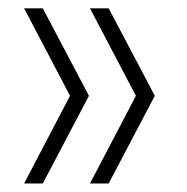

<svg xmlns="http://www.w3.org/2000/svg" viewBox="-20 -511 450 462"><path d="M38 -69.5 148.5 -280.5 38 -491H83L194 -280.5L83 -69.5ZM196.5 -69.5 307 -280.5 196.5 -491H241.5L352.5 -280.5L241.5 -69.5Z"/></svg>

Font: Encode Sans Semi Condensed ExLight
Style: Regular
Weight: 275
Width: 4
Designer: Multiple Designers
Foundry: Impallari Type
Version: Version 2.000